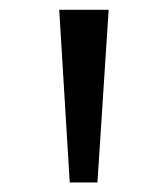

<svg xmlns="http://www.w3.org/2000/svg" viewBox="-20 -848 351 402"><path d="M207.5 -827.5 184 -466H126L104 -827.5Z"/></svg>

Font: Merriweather Text
Style: Regular
Weight: 400
Designer: Eben Sorkin
Foundry: Eben Sorkin
Version: Version 2.100; ttfautohint (v1.7.19-72a1) -l 8 -r 50 -G 200 